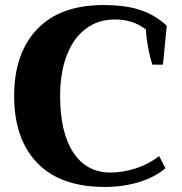

<svg xmlns="http://www.w3.org/2000/svg" viewBox="-20 -730 719 760"><path d="M36 -350Q36 -519 127 -614.5Q218 -710 390 -710Q479 -710 538 -689.5Q597 -669 640 -628L625 -474H583Q563 -536 557 -614Q505 -653 435 -653Q369 -653 320 -616.5Q271 -580 244.5 -511.5Q218 -443 218 -350Q218 -206 270 -126.5Q322 -47 418 -47Q463 -47 514 -62.5Q565 -78 610 -112L635 -64Q594 -29 531 -9.5Q468 10 395 10Q219 10 127.5 -85Q36 -180 36 -350Z"/></svg>

Font: Trirong ExtraBold
Style: Regular
Weight: 800
Designer: Katatrad Team
Foundry: CadsonDemak
Version: Version 1.001